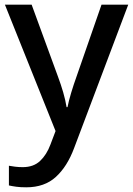

<svg xmlns="http://www.w3.org/2000/svg" viewBox="-20 -559 567 819"><path d="M1 -539H115L227 -233Q240 -198 249.5 -165.5Q259 -133 264 -102H268Q273 -128 283.5 -163Q294 -198 307 -234L413 -539H527L296 73Q267 151 218.5 195.5Q170 240 92 240Q67 240 49 237.5Q31 235 18 232V148Q28 150 44 152Q60 154 77 154Q123 154 151 127.5Q179 101 195 58L217 0Z"/></svg>

Font: Noto Sans Bengali Medium
Style: Regular
Weight: 500
Designer: Jelle Bosma - Monotype Design Team
Foundry: Monotype Imaging Inc.
Version: Version 2.003; ttfautohint (v1.8.4.7-5d5b)